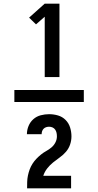

<svg xmlns="http://www.w3.org/2000/svg" viewBox="-20 -868 540 1056"><path d="M226 -444V-776L178 -734L140 -771L226 -848H307V-444ZM129 168Q129 150 129.5 132.5Q130 115 133.5 98Q137 81 143 64.5Q149 48 158.5 33Q168 18 180 5.5Q192 -7 205.5 -18Q219 -29 234.5 -37.5Q250 -46 263.5 -57.5Q277 -69 285 -85Q293 -101 293 -118Q293 -128 291 -137.5Q289 -147 283.5 -155Q278 -163 269 -167Q260 -171 250 -171Q242 -171 234 -168.5Q226 -166 220 -160Q214 -154 211.5 -146Q209 -138 209 -130H128Q128 -153 137 -175Q146 -197 163.5 -212.5Q181 -228 204 -234Q227 -240 250 -240Q275 -240 299 -233Q323 -226 340.5 -208.5Q358 -191 365.5 -167Q373 -143 373 -118Q373 -95 365.5 -73Q358 -51 343 -33.5Q328 -16 309 -2.5Q290 11 272 25.5Q254 40 239.5 58.5Q225 77 218 99H371V168ZM59 -307V-373H441V-307Z"/></svg>

Font: Zed Mono
Style: Bold
Weight: 700
Monospace: yes
Designer: Belleve Invis
Foundry: Belleve Invis
Version: Version 1.0.0; ttfautohint (v1.8.4)